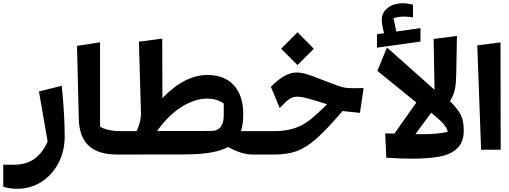

<svg xmlns="http://www.w3.org/2000/svg" viewBox="-20 -918 3119 1177"><path d="M0 91.8V227.1C27.8 235.4 56.2 239.3 85.4 239.3C139.6 239.3 189 225.1 233.4 197.3C277.8 168.9 312.5 130.4 338.4 81.5C363.8 32.7 376.5 -21.5 376.5 -81.5C376.5 -127 375 -177.7 371.6 -232.9C368.2 -288.1 363.8 -341.3 358.4 -392.1L218.8 -357.4L272 -50.3C229 45.9 162.6 91.8 66.9 91.8Z M593.3 -658.7 452.1 -636.7 462.9 -190.9C466.3 -42 542.5 29.3 698.2 29.3H742.2V-114.3H717.8C665.5 -114.3 619.1 -124.5 593.3 -142.1Z M698.2 29.3 1100.6 28.8C1231.9 28.8 1319.3 15.1 1377.4 -16.6C1432.6 12.2 1479.5 29.3 1528.8 29.3H1597.2V-114.3H1457.5C1466.8 -143.1 1471.2 -177.7 1471.2 -218.8C1471.2 -370.1 1390.6 -458.5 1252 -458.5C1158.7 -458.5 1064.9 -410.2 975.6 -316.4L974.6 -681.2L831.5 -662.6L844.2 -225.6C845.2 -191.4 836.4 -154.3 817.4 -114.3H698.2ZM943.4 -114.7C970.2 -154.3 1000.5 -189 1035.2 -219.2C1104 -279.3 1179.7 -313.5 1245.6 -313.5C1290 -313.5 1320.8 -304.7 1351.6 -283.2V-210C1351.6 -147 1325.7 -115.2 1273.4 -115.2Z M1553.7 -114.3V29.3H1658.2C1713.4 29.3 1760.7 22.5 1799.8 8.3C1838.4 -6.3 1878.9 -31.7 1920.4 -68.8C1961.9 -105.5 2015.1 -161.6 2079.6 -237.3L2186.5 -226.1L2209 -377.9L2159.2 -377.4H2142.6C2123.5 -377.4 2107.9 -378.4 2096.7 -380.4C2085.4 -381.8 2072.3 -385.3 2057.1 -390.6C2042 -396 2014.2 -406.2 1972.7 -421.9L1942.9 -433.6C1874.5 -460.4 1835.4 -473.6 1798.8 -473.6C1749.5 -473.6 1699.7 -445.3 1640.6 -386.2L1694.3 -255.9C1713.4 -274.9 1727.5 -289.1 1737.3 -297.9C1756.3 -315.4 1775.9 -325.2 1802.7 -325.2C1819.3 -325.2 1839.8 -321.8 1864.3 -315.4C1888.7 -309.1 1928.7 -296.9 1984.9 -278.8C1943.4 -237.3 1908.2 -205.1 1879.9 -183.1C1822.8 -138.7 1757.8 -114.3 1662.6 -114.3ZM1703.6 -619.1 1803.7 -519 1903.8 -619.1 1803.7 -720.2Z M2341.3 -100.1 2348.1 48.8C2406.7 52.7 2459.5 54.7 2506.8 54.7C2573.7 54.7 2629.4 50.3 2674.3 42C2719.2 33.7 2755.4 17.1 2782.2 -8.3C2809.1 -33.2 2822.8 -68.8 2822.8 -115.7C2822.8 -143.6 2820.3 -166.5 2815.4 -185.1C2810.1 -203.6 2801.8 -221.2 2790.5 -237.8C2778.8 -254.4 2761.2 -274.4 2738.3 -298.3C2749.5 -315.4 2757.8 -333 2763.2 -350.6C2768.6 -367.7 2772 -385.3 2773.4 -402.8C2774.9 -419.9 2776.4 -442.4 2776.9 -469.7L2781.2 -697.8L2638.2 -679.2L2644 -367.2L2352.1 -627L2293.5 -483.4L2532.2 -289.6L2397.9 -99.1ZM2623.5 -227.1C2657.2 -199.7 2681.6 -177.2 2696.8 -160.2C2711.9 -143.1 2721.2 -126.5 2724.6 -110.4C2687 -100.1 2633.8 -95.2 2564.9 -95.2C2547.9 -95.2 2534.7 -95.2 2526.4 -95.7ZM2511.7 -889.6C2489.7 -895 2469.2 -897.9 2450.2 -897.9C2374.5 -897.9 2320.3 -856.9 2320.3 -796.4C2320.3 -776.4 2325.2 -749 2334.5 -714.4L2291 -708V-626L2557.6 -663.1V-745.6L2409.7 -724.6L2392.1 -806.2C2414.1 -813 2435.5 -816.4 2457 -816.4C2474.6 -816.4 2492.7 -814.5 2511.7 -811Z M2929.2 0H3049.3L3048.3 -658.2L2905.8 -640.1Z"/></svg>

Font: SG Kara SemiBold
Style: Regular
Weight: 400
Designer: Damoon Khanjanzadeh
Version: Version 1.000